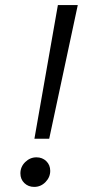

<svg xmlns="http://www.w3.org/2000/svg" viewBox="-20 -720 357 753"><path d="M285 -700 173 -176H115L207 -700ZM123 -103Q146 -103 161.5 -88Q177 -73 177 -50Q177 -25 158.5 -6Q140 13 114 13Q91 13 75.5 -2Q60 -17 60 -40Q60 -66 79 -84.5Q98 -103 123 -103Z"/></svg>

Font: MedMera Sans
Style: Italic
Weight: 400
Italic angle: -11°
Designer: Kasper Nordkvist
Foundry: UNCUT.wtf
Version: Version 1.300